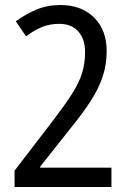

<svg xmlns="http://www.w3.org/2000/svg" viewBox="-20 -745 512 765"><path d="M38 0V-65L193 -267Q238 -326 266 -369.5Q294 -413 306.5 -452Q319 -491 319 -538Q319 -589 292 -619.5Q265 -650 216 -650Q178 -650 146.5 -637Q115 -624 84 -600L43 -660Q82 -689 125.5 -707Q169 -725 220 -725Q305 -725 355 -675Q405 -625 405 -542Q405 -485 388 -436.5Q371 -388 340 -340.5Q309 -293 266 -240L140 -81V-77H424V0Z"/></svg>

Font: Noto Sans Malayalam Condensed
Style: Regular
Weight: 400
Width: 3
Designer: Jelle Bosma - Monotype Design Team
Foundry: Monotype Imaging Inc.
Version: Version 2.104; ttfautohint (v1.8.4.7-5d5b)